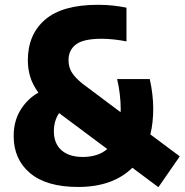

<svg xmlns="http://www.w3.org/2000/svg" viewBox="-20 -770 769 800"><path d="M305.5 9Q174 9 105.5 -48.5Q37 -106 37 -203Q37 -266.5 66.2 -313Q95.5 -359.5 140 -384Q116 -417 106 -449.8Q96 -482.5 96 -518.5Q96 -626.5 168 -688.2Q240 -750 388 -750Q421.5 -750 450.8 -746.8Q480 -743.5 507 -738V-597.5Q483 -602.5 455.2 -605.5Q427.5 -608.5 403.5 -608.5Q328 -608.5 296.8 -585Q265.5 -561.5 265.5 -519.5Q265.5 -491 278.8 -469Q292 -447 323.5 -421.5L482.5 -302.5Q483 -309 483 -315.5Q483 -344 479.2 -377Q475.5 -410 468 -440.5H604Q611 -410 614.8 -377.5Q618.5 -345 618.5 -317.5Q618.5 -259 606.5 -210L729 -118.5L640 10L531.5 -71Q450 9 305.5 9ZM204.5 -223Q204.5 -172 236.2 -144Q268 -116 325 -116Q354.5 -116 380.5 -123.8Q406.5 -131.5 427 -149L234 -293Q230 -296 226.5 -299Q204.5 -267 204.5 -223Z"/></svg>

Font: Encode Sans Condensed ExtraBold
Style: Regular
Weight: 800
Width: 3
Designer: Multiple Designers
Foundry: Impallari Type
Version: Version 3.000; ttfautohint (v1.8.3) -l 8 -r 50 -G 200 -x 14 